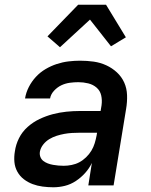

<svg xmlns="http://www.w3.org/2000/svg" viewBox="-20 -785 640 813"><path d="M206 8Q183 8 160.5 5Q138 2 118 -5.5Q98 -13 81 -26Q64 -39 53.5 -58Q43 -77 41 -99Q39 -121 43 -144Q47 -173 60.5 -200Q74 -227 97 -247.5Q120 -268 147.5 -281Q175 -294 203.5 -301.5Q232 -309 261 -312Q290 -315 318 -315H406L410 -339Q413 -361 408.5 -381Q404 -401 389 -414Q374 -427 353.5 -432Q333 -437 312 -437Q294 -437 275.5 -434.5Q257 -432 240 -424Q223 -416 209 -401Q195 -386 192 -368H86Q90 -393 102 -416.5Q114 -440 132 -459.5Q150 -479 173 -492.5Q196 -506 220.5 -514Q245 -522 270 -525Q295 -528 319 -528Q349 -528 377 -524Q405 -520 430 -508.5Q455 -497 475 -478.5Q495 -460 506 -435.5Q517 -411 518 -382Q519 -353 514 -324L461 0H354L369 -95Q358 -72 340.5 -52.5Q323 -33 301 -18.5Q279 -4 254.5 2Q230 8 206 8ZM250 -83Q266 -83 283.5 -86.5Q301 -90 316 -98Q331 -106 344.5 -119Q358 -132 367 -147Q376 -162 381 -178.5Q386 -195 389 -211L391 -223H318Q302 -223 285 -222Q268 -221 252 -218Q236 -215 220 -210Q204 -205 189 -196Q174 -187 163 -173Q152 -159 149 -143Q147 -131 151 -120.5Q155 -110 163.5 -103.5Q172 -97 182.5 -93Q193 -89 204.5 -87Q216 -85 227 -84Q238 -83 250 -83ZM234 -585 181 -631 311 -765H429L513 -627L450 -589L361 -702Z"/></svg>

Font: Iosevka SmBd Ex Obl
Style: Regular
Weight: 600
Width: 7
Italic angle: -9°
Monospace: yes
Designer: Belleve Invis
Foundry: Belleve Invis
Version: Version 32.5.0; ttfautohint (v1.8.4)